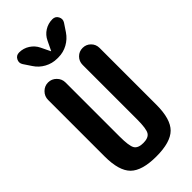

<svg xmlns="http://www.w3.org/2000/svg" viewBox="-301 -1032 1102 1102"><g transform="rotate(-45 250.0 -480.5)"><path d="M460 -661.1V-200.2Q460 -84 412.6 -37.1Q365.2 9.8 250 9.8Q134.8 9.8 87.4 -37.1Q40 -84 40 -200.2V-659.2Q40 -688.5 61 -709.5Q82 -730.5 110.8 -730.5Q139.6 -730.5 160.6 -709.5Q181.6 -688.5 181.6 -659.2V-219.7Q181.6 -143.6 195.8 -120.6Q210 -97.7 252 -97.7Q293.9 -97.7 308.1 -120.6Q322.3 -143.6 322.3 -219.7V-661.1Q322.3 -690.4 342.3 -710.4Q362.3 -730.5 391.1 -730.5Q419.9 -730.5 439.9 -710.4Q460 -690.4 460 -661.1ZM278.3 -902.3Q293 -933.6 321.8 -951.7Q350.6 -969.7 384.8 -969.7Q409.2 -969.7 419.9 -948.7Q430.7 -927.7 418 -908.2L386.7 -861.3Q364.3 -828.1 329.6 -809.1Q294.9 -790 254.9 -790H245.1Q205.1 -790 169.9 -809.1Q134.8 -828.1 113.3 -861.3L82 -908.2Q69.3 -927.7 80.1 -948.7Q90.8 -969.7 115.2 -969.7Q149.4 -969.7 178.2 -951.2Q207 -932.6 221.7 -902.3L249 -845.7Q249 -844.7 250 -844.7Q251 -844.7 251 -845.7Z"/></g></svg>

Font: Rounded-X Mgen+ 1mn bold
Style: Bold
Weight: 700
Designer: [Source Han Sans]
Ryoko NISHIZUKA  (kana & ideographs); Paul D. Hunt (Latin, Greek & Cyrillic); Wenlong ZHANG  (bopomofo
Version: Version 1.059.20150602